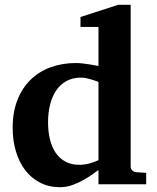

<svg xmlns="http://www.w3.org/2000/svg" viewBox="-20 -760 649 792"><path d="M386.2 -421.9Q374.5 -426.8 361.8 -430.7Q351.1 -434.1 338.6 -437Q326.2 -439.9 314.9 -439.9Q280.3 -439.9 254.4 -425.8Q228.5 -411.6 211.7 -386.7Q194.8 -361.8 186.5 -328.1Q178.2 -294.4 178.2 -255.9Q178.2 -216.3 186.3 -184.1Q194.3 -151.9 210.4 -128.7Q226.6 -105.5 251 -92.8Q275.4 -80.1 308.1 -80.1Q321.8 -80.1 335.7 -82.8Q349.6 -85.4 360.8 -89.4Q374 -93.8 386.2 -99.1ZM386.2 0V-58.1Q380.4 -55.2 365.2 -43.7Q350.1 -32.2 328.6 -19.8Q307.1 -7.3 281.2 2.4Q255.4 12.2 228 12.2Q182.1 12.2 145.8 -6.3Q109.4 -24.9 84.2 -57.6Q59.1 -90.3 45.7 -135.3Q32.2 -180.2 32.2 -232.9Q32.2 -297.4 51.8 -347.2Q71.3 -397 106 -430.9Q140.6 -464.8 188.5 -482.4Q236.3 -500 293 -500Q307.1 -500 323.5 -498Q339.8 -496.1 354 -493.7Q370.1 -491.2 386.2 -487.8V-648.9H312V-689.9L467.8 -740.2H519V-73.2Q519 -64 525.4 -57.4Q531.7 -50.8 541 -49.8L583 -46.9V0Z"/></svg>

Font: Charis SIL Viet
Style: Bold
Weight: 700
Foundry: SIL International
Version: Version 5.000